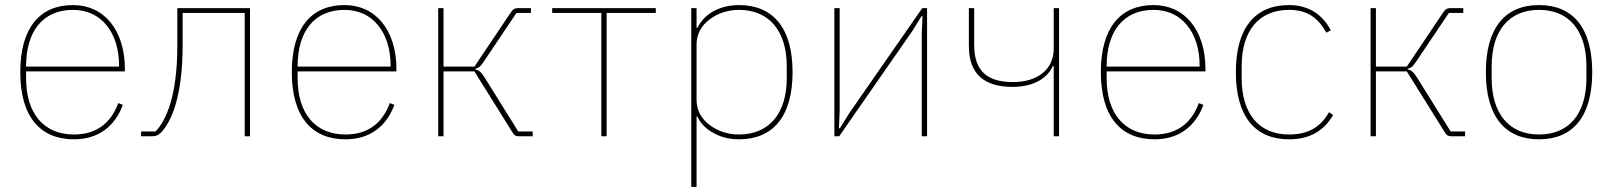

<svg xmlns="http://www.w3.org/2000/svg" viewBox="-20 -538 6366 758"><path d="M272 12C139 12 60 -77 60 -253C60 -428 137 -518 268 -518C329 -518 380 -494 416 -450C452 -406 473 -343 473 -266V-256H83V-229C83 -92 151 -7 272 -7C357 -7 416 -48 447 -131L465 -124C434 -40 369 12 272 12ZM268 -499C149 -499 83 -414 83 -277V-275H450V-279C450 -346 432 -400 400 -439C368 -478 323 -499 268 -499Z M537 -19H594C615 -40 637 -77 653 -131C669 -185 680 -258 680 -355V-506H967V0H946V-487H701V-355C701 -259 690 -184 674 -128C658 -72 635 -34 614 -13C605 -4 594 0 580 0H537Z M1344 12C1211 12 1132 -77 1132 -253C1132 -428 1209 -518 1340 -518C1401 -518 1452 -494 1488 -450C1524 -406 1545 -343 1545 -266V-256H1155V-229C1155 -92 1223 -7 1344 -7C1429 -7 1488 -48 1519 -131L1537 -124C1506 -40 1441 12 1344 12ZM1340 -499C1221 -499 1155 -414 1155 -277V-275H1522V-279C1522 -346 1504 -400 1472 -439C1440 -478 1395 -499 1340 -499Z M1710 -506H1731V-275H1853L1996 -488C2005 -501 2011 -506 2026 -506H2076V-487H2019L1894 -301C1879 -278 1872 -270 1857 -267V-264C1872 -260 1881 -253 1897 -226L2026 -19H2083V0H2029C2017 0 2011 -3 2004 -14L1853 -256H1731V0H1710Z M2354 -487H2160V-506H2569V-487H2375V0H2354Z M2709 -506H2730V-428H2733C2744 -449 2762 -473 2790 -490C2817 -506 2853 -518 2897 -518C3030 -518 3109 -430 3109 -253C3109 -76 3030 12 2897 12C2853 12 2817 0 2790 -17C2762 -33 2744 -55 2733 -78H2730V200H2709ZM2897 -7C3018 -7 3086 -92 3086 -229V-277C3086 -414 3018 -499 2897 -499C2853 -499 2812 -485 2781 -461C2749 -437 2730 -403 2730 -363V-143C2730 -103 2749 -69 2781 -45C2812 -21 2853 -7 2897 -7Z M3274 -506H3295V-101L3292 -32H3296L3334 -93L3621 -506H3640V0H3619V-405L3622 -474H3618L3580 -413L3293 0H3274Z M4140 -278H4137C4117 -234 4068 -195 3977 -195C3869 -195 3805 -243 3805 -356V-506H3826V-360C3826 -253 3883 -214 3979 -214C4078 -214 4140 -265 4140 -346V-506H4161V0H4140Z M4538 12C4405 12 4326 -77 4326 -253C4326 -428 4403 -518 4534 -518C4595 -518 4646 -494 4682 -450C4718 -406 4739 -343 4739 -266V-256H4349V-229C4349 -92 4417 -7 4538 -7C4623 -7 4682 -48 4713 -131L4731 -124C4700 -40 4635 12 4538 12ZM4534 -499C4415 -499 4349 -414 4349 -277V-275H4716V-279C4716 -346 4698 -400 4666 -439C4634 -478 4589 -499 4534 -499Z M5069 12C4936 12 4859 -77 4859 -253C4859 -429 4936 -518 5069 -518C5149 -518 5203 -478 5234 -418L5216 -409C5184 -468 5141 -499 5069 -499C4948 -499 4882 -414 4882 -277V-229C4882 -92 4948 -7 5069 -7C5148 -7 5195 -39 5227 -95L5243 -84C5210 -27 5157 12 5069 12Z M5391 -506H5412V-275H5534L5677 -488C5686 -501 5692 -506 5707 -506H5757V-487H5700L5575 -301C5560 -278 5553 -270 5538 -267V-264C5553 -260 5562 -253 5578 -226L5707 -19H5764V0H5710C5698 0 5692 -3 5685 -14L5534 -256H5412V0H5391Z M6056 12C5923 12 5846 -77 5846 -253C5846 -429 5923 -518 6056 -518C6189 -518 6266 -429 6266 -253C6266 -77 6189 12 6056 12ZM6056 -7C6177 -7 6243 -92 6243 -229V-277C6243 -414 6177 -499 6056 -499C5935 -499 5869 -414 5869 -277V-229C5869 -92 5935 -7 6056 -7Z"/></svg>

Font: Plexus Sans Thin
Style: Regular
Weight: 250
Version: Version 2.001;PS 002.001;hotconv 1.0.70;makeotf.lib2.5.58329